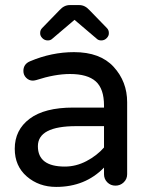

<svg xmlns="http://www.w3.org/2000/svg" viewBox="-20 -725 595 755"><path d="M271 -520Q374 -520 427 -462Q480 -404 480 -323V-40Q480 -21 466.5 -8Q453 5 434 5Q415 5 402 -8Q389 -21 389 -40V-66Q315 10 201 10Q133 10 85.5 -31Q38 -72 38 -140Q38 -214 96.5 -258Q155 -302 268 -302H389V-310Q389 -376 356.5 -405Q324 -434 255 -434Q196 -434 122 -410Q114 -408 109 -408Q94 -408 83 -419Q72 -430 72 -446Q72 -473 98 -484Q183 -520 271 -520ZM235 -70Q279 -70 320 -91.5Q361 -113 389 -145V-229H280Q129 -229 129 -150Q129 -70 235 -70ZM408 -596Q409 -585 400 -575.5Q391 -566 378 -566Q367 -566 360 -573L273 -647L186 -573Q179 -566 168 -566Q155 -566 146 -575.5Q137 -585 138 -596Q138 -607 146 -615L214 -685Q232 -705 254 -705H292Q314 -705 332 -685L400 -615Q408 -607 408 -596Z"/></svg>

Font: Varela Round
Style: Regular
Weight: 400
Designer: Joe Prince
Foundry: Joe Prince
Version: Version 1.000